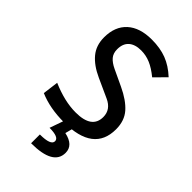

<svg xmlns="http://www.w3.org/2000/svg" viewBox="-274 -801 1134 1134"><g transform="rotate(45 293.0 -234.0)"><path d="M269 9.8Q150.9 9.8 63 -28.3L75.7 -127Q129.4 -104 179.4 -92Q229.5 -80.1 276.9 -80.1Q411.6 -80.1 411.6 -176.8Q411.6 -238.8 348.1 -267.6L228 -322.3Q157.2 -354.5 119.4 -399.9Q81.5 -445.3 81.5 -512.7Q81.5 -603.5 136.2 -653.3Q190.9 -703.1 291 -703.1Q360.8 -703.1 414.6 -682.6Q468.3 -662.1 518.1 -615.7L449.7 -546.4Q406.7 -581.5 369.4 -597.4Q332 -613.3 291.5 -613.3Q241.2 -613.3 213.6 -589.1Q186 -564.9 186 -517.6Q186 -483.9 204.1 -462.6Q222.2 -441.4 257.3 -424.8L358.9 -377Q436 -340.8 476.1 -295.4Q516.1 -250 516.1 -178.7Q516.1 9.8 269 9.8ZM219.2 234.4V161.1Q311 161.1 311 126Q311 92.8 231.9 92.8L265.6 -2.9L332 2.4L319.8 48.8Q403.8 66.4 403.8 130.4Q403.8 234.4 219.2 234.4Z"/></g></svg>

Font: Cascadia Mono PL
Style: Regular
Weight: 400
Monospace: yes
Designer: Aaron Bell
Foundry: Saja Typeworks
Version: Version 2404.023; ttfautohint (v1.8.4)